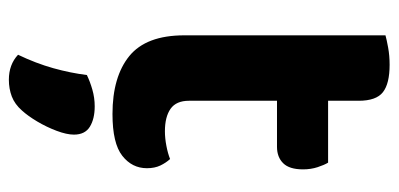

<svg xmlns="http://www.w3.org/2000/svg" viewBox="-252 -396 895 431"><g transform="rotate(90 195.5 -180.5)"><path d="M59.3 -264H206.2V-157.2Q206.2 -128.6 224.2 -115.9Q242.3 -103.2 274.7 -103.2Q290.2 -103.2 307.4 -106.5Q324.6 -109.8 337 -114.8Q345.3 -105.8 351.5 -93Q357.6 -80.2 357.6 -62.8Q357.6 -29.4 329.7 -7.5Q301.8 14.5 236 14.5Q152.4 14.5 105.8 -23.3Q59.3 -61.2 59.3 -146.8ZM152.7 -354.8V-469.5H345.1Q350.4 -460.9 355.3 -445.8Q360.2 -430.8 360.2 -413.2Q360.2 -382.7 346.5 -368.8Q332.8 -354.8 309.6 -354.8ZM206.2 -238.6H59.3V-598.3Q68.8 -601 86.9 -604.3Q105 -607.6 125.4 -607.6Q167.7 -607.6 186.9 -592.6Q206.2 -577.6 206.2 -538.1ZM228.1 217.7Q214 233.8 196.6 240.5Q179.1 247.1 159 247.1Q125 247.1 102.9 226.5Q122.2 186.2 133.1 147.3Q143.9 108.4 148.4 72Q162.8 65 181.1 59.7Q199.5 54.4 218.6 54.4Q246.8 54.4 264.5 65.3Q282.2 76.2 282.2 101.1Q282.2 117.1 273.7 139.8Q265.2 162.4 252.8 183.3Q240.4 204.2 228.1 217.7Z"/></g></svg>

Font: Baloo Bhaijaan 2
Style: Regular
Weight: 400
Designer: Sanskriti Dholi, Noopur Datye and Ek Type
Foundry: Ek Type
Version: Version 1.701